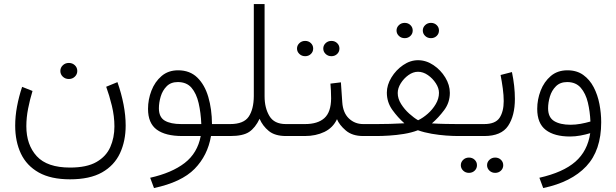

<svg xmlns="http://www.w3.org/2000/svg" viewBox="-20 -678 3072 957"><path d="M280.8 -324.2Q280.8 -340.8 293 -352.5Q305.2 -364.3 323.2 -364.3Q340.8 -364.3 353 -352.8Q365.2 -341.3 365.2 -324.2Q365.2 -307.6 353 -295.9Q340.8 -284.2 323.2 -284.2Q305.2 -284.2 293 -295.9Q280.8 -307.6 280.8 -324.2ZM329.1 157.2Q412.6 157.2 460.9 129.4Q509.3 101.6 529.8 54.9Q550.3 8.3 550.3 -47.9Q550.3 -98.6 537.6 -150.9Q524.9 -203.1 509.3 -245.6L565.4 -268.6Q585.4 -211.4 595.9 -156.7Q606.4 -102.1 606.4 -52.2Q606.4 24.9 578.1 85.7Q549.8 146.5 488.8 181.2Q427.7 215.8 329.1 215.8Q233.9 215.8 173.3 181.9Q112.8 147.9 84.2 87.6Q55.7 27.3 55.7 -51.8Q55.7 -98.1 64.9 -147.7Q74.2 -197.3 90.3 -245.1L142.1 -224.6Q128.9 -181.6 120.1 -136.7Q111.3 -91.8 111.3 -48.8Q111.3 43.9 163.3 100.6Q215.3 157.2 329.1 157.2Z M867.7 -327.6Q926.3 -327.6 963.4 -291.5Q1000.5 -255.4 1018.3 -194.6Q1036.1 -133.8 1036.6 -59.6H1109.4V0H1031.7Q1015.1 97.2 950 163.6Q884.8 230 747.6 259.3L728.5 208Q836.9 183.6 900.6 134.3Q964.4 85 980.5 0H888.2Q804.7 0 761.2 -32Q717.8 -64 717.8 -135.3Q717.8 -182.1 734.9 -226.3Q752 -270.5 785.4 -299.1Q818.8 -327.6 867.7 -327.6ZM883.3 -59.6H983.4Q981 -116.7 970 -164.3Q959 -211.9 934.6 -240.5Q910.2 -269 866.2 -269Q831.5 -269 810.8 -248Q790 -227.1 781 -196.8Q772 -166.5 772 -138.2Q772 -94.2 801 -76.9Q830.1 -59.6 883.3 -59.6Z M1245.1 -198.7V-657.7H1298.8V-197.8Q1298.8 -140.1 1322.8 -99.9Q1346.7 -59.6 1404.8 -59.6H1427.2V0H1405.3Q1350.6 0 1319.8 -25.1Q1289.1 -50.3 1273.9 -85.9Q1252.4 -41 1221.9 -20.5Q1191.4 0 1127.9 0H1089.8V-59.6H1127.4Q1194.8 -59.6 1219.7 -96.7Q1244.6 -133.8 1245.1 -198.7Z M1591.3 -436Q1591.3 -451.7 1603 -462.9Q1614.7 -474.1 1631.8 -474.1Q1648.9 -474.1 1660.4 -463.1Q1671.9 -452.1 1671.9 -436Q1671.9 -419.9 1660.4 -408.9Q1648.9 -397.9 1631.8 -397.9Q1614.7 -397.9 1603 -409.2Q1591.3 -420.4 1591.3 -436ZM1460.4 -436Q1460.4 -451.7 1472.2 -462.9Q1483.9 -474.1 1501 -474.1Q1518.1 -474.1 1529.5 -463.1Q1541 -452.1 1541 -436Q1541 -419.9 1529.5 -408.9Q1518.1 -397.9 1501 -397.9Q1483.9 -397.9 1472.2 -409.2Q1460.4 -420.4 1460.4 -436ZM1407.7 -59.6H1500Q1564 -59.6 1596.9 -89.4Q1629.9 -119.1 1630.4 -187.5Q1630.4 -208.5 1629.4 -226.8Q1628.4 -245.1 1627 -261.2L1679.2 -267.6L1686 -168.5Q1689.5 -115.7 1719 -87.6Q1748.5 -59.6 1790.5 -59.6H1810.1V0H1790Q1735.8 0 1703.4 -27.8Q1670.9 -55.7 1659.7 -84Q1639.6 -41 1596.9 -20.5Q1554.2 0 1499.5 0H1407.7Z M2087.4 -525.9Q2087.4 -541.5 2099.1 -552.7Q2110.8 -564 2127.9 -564Q2145 -564 2156.5 -553Q2168 -542 2168 -525.9Q2168 -509.8 2156.5 -498.8Q2145 -487.8 2127.9 -487.8Q2110.8 -487.8 2099.1 -499Q2087.4 -510.3 2087.4 -525.9ZM1956.5 -525.9Q1956.5 -541.5 1968.3 -552.7Q1980 -564 1997.1 -564Q2014.2 -564 2025.6 -553Q2037.1 -542 2037.1 -525.9Q2037.1 -509.8 2025.6 -498.8Q2014.2 -487.8 1997.1 -487.8Q1980 -487.8 1968.3 -499Q1956.5 -510.3 1956.5 -525.9ZM2222.2 -215.3Q2222.2 -167 2194.1 -129.4Q2166 -91.8 2132.8 -63Q2162.6 -61 2200.7 -60.3Q2238.8 -59.6 2260.3 -59.6H2307.6V0H2261.7Q2237.8 0 2203.4 -2.4Q2168.9 -4.9 2131.8 -11.2Q2094.7 -17.6 2063 -28.8Q2031.2 -16.6 1993.4 -10.5Q1955.6 -4.4 1919.9 -2.2Q1884.3 0 1858.9 0H1790.5V-59.6H1858.9Q1883.8 -59.6 1923.1 -60.5Q1962.4 -61.5 1995.6 -63.5Q1962.9 -92.3 1935.5 -130.4Q1908.2 -168.5 1908.2 -216.3Q1908.2 -254.4 1930.9 -291.7Q1953.6 -329.1 1989.3 -353.5Q2024.9 -377.9 2063.5 -377.9Q2104 -377.9 2140.4 -353.5Q2176.8 -329.1 2199.5 -291.7Q2222.2 -254.4 2222.2 -215.3ZM2063.5 -320.3Q2039.1 -320.3 2015.9 -303.7Q1992.7 -287.1 1977.5 -262.7Q1962.4 -238.3 1962.4 -214.4Q1962.4 -186.5 1979.2 -159.7Q1996.1 -132.8 2019.8 -111.6Q2043.5 -90.3 2064 -78.6Q2088.4 -90.3 2112.3 -111.3Q2136.2 -132.3 2152.1 -159.4Q2168 -186.5 2168 -215.3Q2168 -238.8 2152.3 -262.9Q2136.7 -287.1 2112.8 -303.7Q2088.9 -320.3 2063.5 -320.3Z M2287.1 -59.6H2393.1Q2449.2 -59.6 2470 -90.8Q2490.7 -122.1 2490.7 -174.3Q2490.7 -202.6 2486.1 -237.1Q2481.4 -271.5 2475.1 -304.2L2531.7 -318.8Q2546.4 -248.5 2546.4 -185.1Q2546.4 -101.1 2512.5 -50.5Q2478.5 0 2394 0H2287.1ZM2407.7 145.5Q2407.7 129.9 2419.4 118.7Q2431.2 107.4 2448.2 107.4Q2465.3 107.4 2476.8 118.4Q2488.3 129.4 2488.3 145.5Q2488.3 161.6 2476.8 172.6Q2465.3 183.6 2448.2 183.6Q2431.2 183.6 2419.4 172.4Q2407.7 161.1 2407.7 145.5ZM2276.9 145.5Q2276.9 129.9 2288.6 118.7Q2300.3 107.4 2317.4 107.4Q2334.5 107.4 2345.9 118.4Q2357.4 129.4 2357.4 145.5Q2357.4 161.6 2345.9 172.6Q2334.5 183.6 2317.4 183.6Q2300.3 183.6 2288.6 172.4Q2276.9 161.1 2276.9 145.5Z M2976.6 -68.8Q2976.6 71.8 2902.1 150.9Q2827.6 230 2687.5 259.3L2668.5 208Q2787.1 181.2 2847.9 127.9Q2908.7 74.7 2921.9 -14.2Q2899.4 -7.3 2873 -2.4Q2846.7 2.4 2821.3 2.4Q2743.2 2.4 2700.4 -30.3Q2657.7 -63 2657.7 -135.3Q2657.7 -182.1 2674.8 -226.3Q2691.9 -270.5 2725.3 -299.1Q2758.8 -327.6 2808.1 -327.6Q2855 -327.6 2887.2 -304.4Q2919.4 -281.2 2939.2 -243.2Q2959 -205.1 2967.8 -159.4Q2976.6 -113.8 2976.6 -68.8ZM2823.7 -56.2Q2848.6 -56.2 2874 -60.8Q2899.4 -65.4 2922.9 -72.3Q2920.9 -121.6 2910.2 -166.7Q2899.4 -211.9 2874.8 -240.5Q2850.1 -269 2807.1 -269Q2772 -269 2751 -248Q2730 -227.1 2720.9 -196.8Q2711.9 -166.5 2711.9 -138.2Q2711.9 -93.3 2741.9 -74.7Q2772 -56.2 2823.7 -56.2Z"/></svg>

Font: Vazirmatn RD UI ExtraLight
Style: Regular
Weight: 200
Designer: Saber Rastikerdar
Foundry: Saber Rastikerdar
Version: Version 33.003